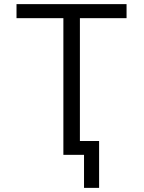

<svg xmlns="http://www.w3.org/2000/svg" viewBox="-20 -750 698 930"><path d="M460 -67V160H387V0H367H337H287V-662H60V-730H593V-662H367V-67Z"/></svg>

Font: M PLUS 1p
Style: Regular
Weight: 400
Version: Version 1.062